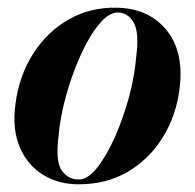

<svg xmlns="http://www.w3.org/2000/svg" viewBox="-20 -470 507 499"><path d="M284 -450Q367.5 -448 413.2 -391.2Q459 -334.5 446.5 -238.5Q438 -170 403.5 -113.8Q369 -57.5 313.2 -24.2Q257.5 9 184.5 9Q132.5 9 92.2 -15.5Q52 -40 31.8 -86.5Q11.5 -133 20 -198.5Q29.5 -273 66 -330.2Q102.5 -387.5 158.8 -419.5Q215 -451.5 284 -450ZM185 -3.5Q208.5 -3.5 233 -34.8Q257.5 -66 279.2 -115.2Q301 -164.5 315.8 -219.8Q330.5 -275 334 -323Q342 -384.5 328 -410.2Q314 -436 288 -437.5Q263.5 -438.5 238 -407.8Q212.5 -377 190 -327.5Q167.5 -278 151.8 -221.5Q136 -165 132 -114.5Q124 -50.5 140.5 -27Q157 -3.5 185 -3.5Z"/></svg>

Font: Fraunces 144pt SemiBold
Style: Italic
Weight: 600
Italic angle: -16°
Version: Version 1.000;[0bf87f6ff]